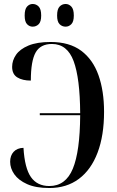

<svg xmlns="http://www.w3.org/2000/svg" viewBox="-20 -935 588 965"><path d="M310 -801Q292 -801 279.5 -813.5Q267 -826 267 -857Q267 -889 279.5 -902Q292 -915 310 -915Q326 -915 338.5 -902Q351 -889 351 -857Q351 -826 338.5 -813.5Q326 -801 310 -801ZM144 -801Q128 -801 116 -813.5Q104 -826 104 -857Q104 -889 116 -902Q128 -915 144 -915Q162 -915 174.5 -902Q187 -889 187 -857Q187 -826 174.5 -813.5Q162 -801 144 -801ZM228 10Q160 10 116.5 -9.5Q73 -29 52 -59Q31 -89 31 -122Q31 -153 48.5 -172Q66 -191 98 -192Q104 -90 135.5 -45Q167 0 228 0Q310 0 346 -87Q382 -174 383 -356H180V-366H383Q382 -542 350 -628Q318 -714 241 -714Q183 -714 159 -671Q135 -628 135 -530Q93 -530 67 -546Q41 -562 41 -599Q41 -631 60.5 -659.5Q80 -688 123 -706Q166 -724 234 -724Q329 -724 388 -680Q447 -636 475 -557Q503 -478 503 -373Q503 -254 470.5 -168Q438 -82 376.5 -36Q315 10 228 10Z"/></svg>

Font: Noto Serif Display ExtraCondensed SemiBold
Style: Regular
Weight: 600
Width: 2
Designer: Monotype Design Team
Foundry: Monotype Imaging Inc.
Version: Version 2.009